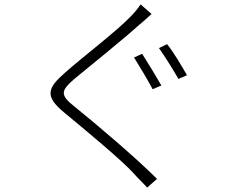

<svg xmlns="http://www.w3.org/2000/svg" viewBox="-20 -809 1040 878"><path d="M623 -789C614 -774 593 -749 578 -734C511 -664 350 -542 279 -478C196 -406 183 -369 274 -294C367 -217 543 -72 596 -11C612 8 637 30 653 49L698 9C601 -88 423 -239 324 -319C252 -375 258 -394 320 -448C397 -512 546 -631 616 -695C631 -706 658 -732 673 -745ZM707 -589C734 -551 772 -490 796 -448L835 -465C811 -507 771 -575 744 -607ZM593 -546C617 -508 657 -441 678 -401L718 -418C696 -456 654 -526 630 -563Z"/></svg>

Font: Spoqa Han Sans Neo Light
Style: Regular
Weight: 300
Designer: [Spoqa Han Sans Neo] Dong-huui Kim ___ Younghwa Kang ___ Yujin Lee ___ [Noto Sans] Ryoko NISHIZUKA ____ (kana & ideograp
Foundry: Spoqa (http://www.spoqa-han-sans.com)
Version: Version 1.100;hotconv 1.0.109;makeotfexe 2.5.65596